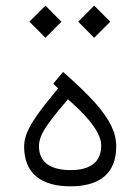

<svg xmlns="http://www.w3.org/2000/svg" viewBox="-20 -656 491 676"><path d="M311.5 -522.9 368.2 -579.6 311.5 -636.2 255.4 -579.6ZM140.1 -522.9 196.3 -579.6 140.1 -636.2 83.5 -579.6ZM117.2 -141.1C117.2 -159.7 124 -180.2 137.7 -202.1C151.4 -224.1 175.3 -254.9 209.5 -294.9L219.2 -306.6L230.5 -296.4C301.3 -233.4 336.4 -182.6 336.4 -143.1C336.4 -84.5 296.4 -57.1 228.5 -57.1C160.6 -57.1 117.2 -83 117.2 -141.1ZM228 0C331.5 0 389.2 -45.9 389.2 -140.1C389.2 -165 383.3 -189.5 371.6 -213.4C359.9 -237.3 340.8 -264.6 314.5 -294.4C287.6 -324.2 250.5 -360.4 202.1 -402.8L167.5 -361.3L184.6 -344.7L175.8 -334.5C147.5 -300.3 125.5 -272 109.9 -249.5C78.6 -204.6 64.9 -171.9 64.9 -140.6C64.9 -46.4 124 0 228 0Z"/></svg>

Font: Shabnam Thin
Style: Regular
Weight: 100
Foundry: DejaVu fonts team - Redesigned by Saber Rastikerdar - Based on Vazir font
Version: Version 5.0.1